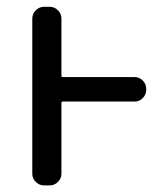

<svg xmlns="http://www.w3.org/2000/svg" viewBox="-20 -567 487 566"><path d="M377 -339.8Q390.6 -339.8 400.9 -329.6Q411.1 -319.3 411.1 -304.7V-302.7Q411.1 -288.1 400.9 -277.8Q390.6 -267.6 377 -267.6H166Q161.1 -267.6 161.1 -263.7V-54.7Q161.1 -41 150.9 -30.8Q140.6 -20.5 127 -20.5H109.4Q95.7 -20.5 85.4 -30.8Q75.2 -41 75.2 -54.7V-511.7Q75.2 -526.4 85.4 -536.6Q95.7 -546.9 109.4 -546.9H127Q140.6 -546.9 150.9 -536.6Q161.1 -526.4 161.1 -511.7V-343.8Q161.1 -339.8 166 -339.8Z"/></svg>

Font: Gen Jyuu GothicL Regular
Style: Regular
Weight: 400
Designer: [Source Han Sans]
Ryoko NISHIZUKA  (kana & ideographs); Paul D. Hunt (Latin, Greek & Cyrillic); Wenlong ZHANG  (bopomofo
Version: Version 1.002.20150607